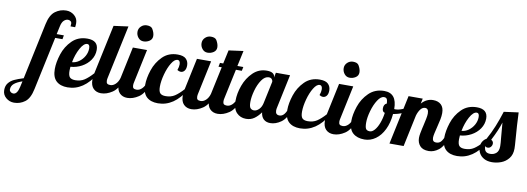

<svg xmlns="http://www.w3.org/2000/svg" viewBox="-279 -1210 5274 1921"><g transform="rotate(10 2358.0 -249.5)"><path d="M-172.5 219.5C-148.8 239.8 -121.3 250 -90 250C-49.3 250 -12.7 237.8 20 213.5C52.7 189.2 75.7 144.7 89 80L204 -460H278L285 -500H212L229 -579C235 -609 244.7 -630.2 258 -642.5C271.3 -654.8 285 -661 299 -661C309.7 -661 318.7 -658 326 -652C333.3 -646 337 -637.7 337 -627C337 -623.7 336.3 -614.7 335 -600H382C384 -612 385 -625.7 385 -641C385 -672.3 373.2 -698.2 349.5 -718.5C325.8 -738.8 298.3 -749 267 -749C226.3 -749 189.2 -736.7 155.5 -712C121.8 -687.3 98.3 -643 85 -579L-36 -8C-74.7 4 -105.7 15.5 -129 26.5C-152.3 37.5 -171.3 52.3 -186 71C-200.7 89.7 -208 113.3 -208 142C-208 173.3 -196.2 199.2 -172.5 219.5ZM-56 83C-67.3 135 -86.3 161 -113 161C-123.7 161 -133 157.5 -141 150.5C-149 143.5 -153 136 -153 128C-153 102.7 -143.5 82.2 -124.5 66.5C-105.5 50.8 -78.3 37 -43 25Z M295 -32.5C322.3 -6.8 360.7 6 410 6C519.3 6 611 -55.7 685 -179H651C620.3 -145 592.2 -119.7 566.5 -103C540.8 -86.3 510 -78 474 -78C448.7 -78 430.3 -83.8 419 -95.5C407.7 -107.2 402 -129.3 402 -162C402 -168.7 402.7 -182 404 -202C444 -204.7 481.7 -215.5 517 -234.5C552.3 -253.5 580.7 -278.7 602 -310C623.3 -341.3 634 -375.7 634 -413C634 -477 597.3 -509 524 -509C461.3 -509 409.7 -488.8 369 -448.5C328.3 -408.2 299 -360.3 281 -305C263 -249.7 254 -199 254 -153C254 -98.3 267.7 -58.2 295 -32.5ZM482.5 -276C460.2 -260 436.7 -251.3 412 -250C422 -303.3 438.5 -351 461.5 -393C484.5 -435 508 -456 532 -456C548.7 -456 557 -442.3 557 -415C557 -387.7 550.2 -361.7 536.5 -337C522.8 -312.3 504.8 -292 482.5 -276Z M672.5 -24C692.2 -4 718 6 750 6C788 6 826.3 -6.8 865 -32.5C903.7 -58.2 935.3 -107 960 -179H918C910.7 -153 898.7 -131.8 882 -115.5C865.3 -99.2 847.3 -91 828 -91C813.3 -91 802.8 -93.8 796.5 -99.5C790.2 -105.2 787 -114.7 787 -128C787 -139.3 788.3 -150 791 -160L906 -700L758 -680L651 -179C645.7 -152.3 643 -130.7 643 -114C643 -74 652.8 -44 672.5 -24Z M1025 -605C1039 -587.7 1057 -579 1079 -579C1101 -579 1121.2 -585 1139.5 -597C1157.8 -609 1167 -626 1167 -648C1167 -670 1159.3 -693.8 1144 -719.5C1134 -735.2 1114.7 -743 1086 -743C1064 -743 1044.8 -735.3 1028.5 -720C1012.2 -704.7 1004 -686 1004 -664C1004 -642 1011 -622.3 1025 -605ZM939.5 -24C959.2 -4 985 6 1017 6C1055 6 1093.3 -6.8 1132 -32.5C1170.7 -58.2 1202.3 -107 1227 -179H1185C1177.7 -153 1165.7 -131.8 1149 -115.5C1132.3 -99.2 1114.3 -91 1095 -91C1080.3 -91 1069.8 -93.8 1063.5 -99.5C1057.2 -105.2 1054 -114.7 1054 -128C1054 -139.3 1055.3 -150 1058 -160L1130 -500H986L918 -179C912.7 -152.3 910 -130.7 910 -114C910 -74 919.8 -44 939.5 -24Z M1213 -32.5C1240.3 -6.8 1278.7 6 1328 6C1437.3 6 1529 -55.7 1603 -179H1569C1538.3 -145 1510.2 -119.7 1484.5 -103C1458.8 -86.3 1428 -78 1392 -78C1366.7 -78 1348.3 -83.8 1337 -95.5C1325.7 -107.2 1320 -129.3 1320 -162C1320 -199.3 1326.3 -241.3 1339 -288C1351.7 -334.7 1368 -374.3 1388 -407C1408 -439.7 1428 -456 1448 -456C1457.3 -456 1464.3 -452.3 1469 -445C1473.7 -437.7 1476 -427.7 1476 -415C1476 -397.7 1472 -378 1464 -356C1476 -348 1487.7 -344 1499 -344C1514.3 -344 1527 -350.3 1537 -363C1547 -375.7 1552 -393.7 1552 -417C1552 -443.7 1543.5 -465.7 1526.5 -483C1509.5 -500.3 1481 -509 1441 -509C1379 -509 1327.8 -488.8 1287.5 -448.5C1247.2 -408.2 1217.8 -360.3 1199.5 -305C1181.2 -249.7 1172 -199 1172 -153C1172 -98.3 1185.7 -58.2 1213 -32.5Z M1676 -605C1690 -587.7 1708 -579 1730 -579C1752 -579 1772.2 -585 1790.5 -597C1808.8 -609 1818 -626 1818 -648C1818 -670 1810.3 -693.8 1795 -719.5C1785 -735.2 1765.7 -743 1737 -743C1715 -743 1695.8 -735.3 1679.5 -720C1663.2 -704.7 1655 -686 1655 -664C1655 -642 1662 -622.3 1676 -605ZM1590.5 -24C1610.2 -4 1636 6 1668 6C1706 6 1744.3 -6.8 1783 -32.5C1821.7 -58.2 1853.3 -107 1878 -179H1836C1828.7 -153 1816.7 -131.8 1800 -115.5C1783.3 -99.2 1765.3 -91 1746 -91C1731.3 -91 1720.8 -93.8 1714.5 -99.5C1708.2 -105.2 1705 -114.7 1705 -128C1705 -139.3 1706.3 -150 1709 -160L1781 -500H1637L1569 -179C1563.7 -152.3 1561 -130.7 1561 -114C1561 -74 1570.8 -44 1590.5 -24Z M1857.5 -24C1877.2 -4 1903 6 1935 6C1973 6 2011.3 -6.8 2050 -32.5C2088.7 -58.2 2120.3 -107 2145 -179H2103C2095.7 -153 2083.7 -131.8 2067 -115.5C2050.3 -99.2 2032.3 -91 2013 -91C1998.3 -91 1987.8 -93.8 1981.5 -99.5C1975.2 -105.2 1972 -114.7 1972 -128C1972 -139.3 1973.3 -150 1976 -160L2040 -460H2100L2108 -500H2048L2082 -658L1934 -638L1904 -500H1871L1863 -460H1896L1836 -179C1830.7 -152.3 1828 -130.7 1828 -114C1828 -74 1837.8 -44 1857.5 -24Z M2128 -33C2153.3 -7 2185 6 2223 6C2255.7 6 2283.8 -2.5 2307.5 -19.5C2331.2 -36.5 2352.7 -58.7 2372 -86C2375.3 -56 2385.5 -33.2 2402.5 -17.5C2419.5 -1.8 2442 6 2470 6C2506.7 6 2543.2 -6.8 2579.5 -32.5C2615.8 -58.2 2646.3 -107 2671 -179H2629C2621 -151 2610.2 -128.3 2596.5 -111C2582.8 -93.7 2566.7 -85 2548 -85C2520.7 -85 2507 -99.3 2507 -128C2507 -139.3 2508.3 -150 2511 -160L2583 -500H2439L2428 -447V-454C2428 -469.3 2421.3 -481.7 2408 -491C2394.7 -500.3 2374.3 -505 2347 -505C2293 -505 2246.5 -486.2 2207.5 -448.5C2168.5 -410.8 2139.2 -364.8 2119.5 -310.5C2099.8 -256.2 2090 -204.3 2090 -155C2090 -99.7 2102.7 -59 2128 -33ZM2337.5 -114.5C2321.2 -98.8 2304.7 -91 2288 -91C2274 -91 2262.2 -95.7 2252.5 -105C2242.8 -114.3 2238 -135.7 2238 -169C2238 -202.3 2244 -240.8 2256 -284.5C2268 -328.2 2284.7 -365.5 2306 -396.5C2327.3 -427.5 2351.3 -443 2378 -443C2392 -443 2402.3 -438.8 2409 -430.5C2415.7 -422.2 2419 -413.7 2419 -405L2371 -179C2365 -151.7 2353.8 -130.2 2337.5 -114.5Z M2657 -32.5C2684.3 -6.8 2722.7 6 2772 6C2881.3 6 2973 -55.7 3047 -179H3013C2982.3 -145 2954.2 -119.7 2928.5 -103C2902.8 -86.3 2872 -78 2836 -78C2810.7 -78 2792.3 -83.8 2781 -95.5C2769.7 -107.2 2764 -129.3 2764 -162C2764 -199.3 2770.3 -241.3 2783 -288C2795.7 -334.7 2812 -374.3 2832 -407C2852 -439.7 2872 -456 2892 -456C2901.3 -456 2908.3 -452.3 2913 -445C2917.7 -437.7 2920 -427.7 2920 -415C2920 -397.7 2916 -378 2908 -356C2920 -348 2931.7 -344 2943 -344C2958.3 -344 2971 -350.3 2981 -363C2991 -375.7 2996 -393.7 2996 -417C2996 -443.7 2987.5 -465.7 2970.5 -483C2953.5 -500.3 2925 -509 2885 -509C2823 -509 2771.8 -488.8 2731.5 -448.5C2691.2 -408.2 2661.8 -360.3 2643.5 -305C2625.2 -249.7 2616 -199 2616 -153C2616 -98.3 2629.7 -58.2 2657 -32.5Z M3120 -605C3134 -587.7 3152 -579 3174 -579C3196 -579 3216.2 -585 3234.5 -597C3252.8 -609 3262 -626 3262 -648C3262 -670 3254.3 -693.8 3239 -719.5C3229 -735.2 3209.7 -743 3181 -743C3159 -743 3139.8 -735.3 3123.5 -720C3107.2 -704.7 3099 -686 3099 -664C3099 -642 3106 -622.3 3120 -605ZM3034.5 -24C3054.2 -4 3080 6 3112 6C3150 6 3188.3 -6.8 3227 -32.5C3265.7 -58.2 3297.3 -107 3322 -179H3280C3272.7 -153 3260.7 -131.8 3244 -115.5C3227.3 -99.2 3209.3 -91 3190 -91C3175.3 -91 3164.8 -93.8 3158.5 -99.5C3152.2 -105.2 3149 -114.7 3149 -128C3149 -139.3 3150.3 -150 3153 -160L3225 -500H3081L3013 -179C3007.7 -152.3 3005 -130.7 3005 -114C3005 -74 3014.8 -44 3034.5 -24Z M3309 -34C3337.7 -8.7 3376.7 4 3426 4C3466.7 4 3504.3 -8.3 3539 -33C3573.7 -57.7 3602 -92.7 3624 -138C3646 -183.3 3659.7 -236.3 3665 -297C3701.7 -303 3735.5 -313.2 3766.5 -327.5C3797.5 -341.8 3822.7 -359.3 3842 -380L3833 -407C3809.7 -390.3 3783.7 -376.2 3755 -364.5C3726.3 -352.8 3701 -347 3679 -347C3673.7 -347 3670 -347.3 3668 -348V-349C3668 -455.7 3625.3 -509 3540 -509C3477.3 -509 3425.3 -488.8 3384 -448.5C3342.7 -408.2 3312.7 -360.3 3294 -305C3275.3 -249.7 3266 -199.3 3266 -154C3266 -99.3 3280.3 -59.3 3309 -34ZM3514 -113.5C3498 -95.2 3482 -86 3466 -86C3446.7 -86 3433.3 -91.5 3426 -102.5C3418.7 -113.5 3415 -135 3415 -167C3415 -201 3421.3 -240.3 3434 -285C3446.7 -329.7 3463.3 -368 3484 -400C3504.7 -432 3526 -448 3548 -448C3561.3 -448 3570.7 -443.8 3576 -435.5C3581.3 -427.2 3584.7 -412 3586 -390C3565.3 -381.3 3555 -363.3 3555 -336C3555 -312 3564 -298 3582 -294C3576.7 -255.3 3568 -220.2 3556 -188.5C3544 -156.8 3530 -131.8 3514 -113.5Z M3990.5 -26.5C4009.5 -4.8 4039.3 6 4080 6C4114.7 6 4148.2 -6.5 4180.5 -31.5C4212.8 -56.5 4241.3 -105.7 4266 -179H4224C4212 -149 4200 -126.8 4188 -112.5C4176 -98.2 4160 -91 4140 -91C4125.3 -91 4115 -94.7 4109 -102C4103 -109.3 4100 -119.7 4100 -133C4100 -144.3 4102.2 -159.8 4106.5 -179.5C4110.8 -199.2 4115.7 -219.3 4121 -240C4129.7 -274 4136.3 -302.8 4141 -326.5C4145.7 -350.2 4148 -371.7 4148 -391C4148 -429 4138 -457.3 4118 -476C4098 -494.7 4071 -504 4037 -504C3992.3 -504 3953.3 -485.3 3920 -448L3931 -500H3787L3681 0H3825L3893 -321C3901 -348.3 3911.7 -370.5 3925 -387.5C3938.3 -404.5 3953.7 -413 3971 -413C3995 -413 4007 -396 4007 -362C4007 -348 4004.7 -329.7 4000 -307C3995.3 -284.3 3990.3 -261.3 3985 -238C3983.7 -233.3 3981.2 -222.7 3977.5 -206C3973.8 -189.3 3970.3 -172.2 3967 -154.5C3963.7 -136.8 3962 -121 3962 -107C3962 -75 3971.5 -48.2 3990.5 -26.5Z M4252 -32.5C4279.3 -6.8 4317.7 6 4367 6C4476.3 6 4568 -55.7 4642 -179H4608C4577.3 -145 4549.2 -119.7 4523.5 -103C4497.8 -86.3 4467 -78 4431 -78C4405.7 -78 4387.3 -83.8 4376 -95.5C4364.7 -107.2 4359 -129.3 4359 -162C4359 -168.7 4359.7 -182 4361 -202C4401 -204.7 4438.7 -215.5 4474 -234.5C4509.3 -253.5 4537.7 -278.7 4559 -310C4580.3 -341.3 4591 -375.7 4591 -413C4591 -477 4554.3 -509 4481 -509C4418.3 -509 4366.7 -488.8 4326 -448.5C4285.3 -408.2 4256 -360.3 4238 -305C4220 -249.7 4211 -199 4211 -153C4211 -98.3 4224.7 -58.2 4252 -32.5ZM4439.5 -276C4417.2 -260 4393.7 -251.3 4369 -250C4379 -303.3 4395.5 -351 4418.5 -393C4441.5 -435 4465 -456 4489 -456C4505.7 -456 4514 -442.3 4514 -415C4514 -387.7 4507.2 -361.7 4493.5 -337C4479.8 -312.3 4461.8 -292 4439.5 -276Z M4641 -12.5C4663 -0.2 4690 6 4722 6C4753.3 6 4784.2 0.3 4814.5 -11C4844.8 -22.3 4870.3 -41 4891 -67C4911.7 -93 4922 -126.3 4922 -167C4922 -185 4920.3 -214 4917 -254C4909 -353.3 4903.3 -445.7 4900 -531L4752 -511C4734.7 -455.7 4716.3 -404.2 4697 -356.5C4677.7 -308.8 4655 -261.7 4629 -215C4614.3 -207.7 4601.8 -195.8 4591.5 -179.5C4581.2 -163.2 4576 -144 4576 -122C4576 -100.7 4581.3 -80.2 4592 -60.5C4602.7 -40.8 4619 -24.8 4641 -12.5ZM4752 -95C4735.3 -80.3 4714.7 -73 4690 -73C4668.7 -73 4653.2 -78.7 4643.5 -90C4633.8 -101.3 4629 -119 4629 -143C4633 -134.3 4642 -130 4656 -130C4668.7 -130 4679.2 -135 4687.5 -145C4695.8 -155 4700 -166.3 4700 -179C4700 -194.3 4692.3 -206 4677 -214C4715 -287.3 4742 -350.3 4758 -403C4760 -377 4764.3 -326 4771 -250C4775 -214 4777 -186 4777 -166C4777 -133.3 4768.7 -109.7 4752 -95Z"/></g></svg>

Font: DonutKreme
Style: Regular
Weight: 400
Designer: Impallari Type
Foundry: Impallari Type
Version: Version 2.100